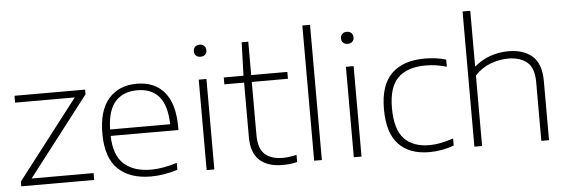

<svg xmlns="http://www.w3.org/2000/svg" viewBox="-51 -971 3378 1143"><g transform="rotate(-5 1638.0 -399.5)"><path d="M34.5 0V-28L398 -499.5H41.5V-540.5H463.5V-512.5L100 -41H470.5V0Z M810 9Q683.5 9 613.2 -58.5Q543 -126 543 -270Q543 -409 604.5 -478.8Q666 -548.5 772.5 -548.5Q879 -548.5 937.5 -478.5Q996 -408.5 996 -269.5V-252.5H591Q594 -136 652.2 -83.8Q710.5 -31.5 814 -31.5Q850.5 -31.5 889 -38.5Q927.5 -45.5 969 -58.5V-17Q885.5 9 810 9ZM772 -509.5Q687.5 -509.5 640.5 -457Q593.5 -404.5 591 -291H950Q947 -403.5 902 -456.5Q857 -509.5 772 -509.5Z M1142.5 0V-540.5H1188.5V0ZM1165.5 -675.5Q1148.5 -675.5 1138.2 -685Q1128 -694.5 1128 -711Q1128 -727.5 1138.2 -737.5Q1148.5 -747.5 1165.5 -747.5Q1182.5 -747.5 1192.8 -737.5Q1203 -727.5 1203 -711Q1203 -694.5 1192.8 -685Q1182.5 -675.5 1165.5 -675.5Z M1595 9Q1507.5 9 1458.8 -35.2Q1410 -79.5 1410 -173.5V-499.5H1292V-540.5H1410L1416.5 -740H1456V-540.5H1672V-499.5H1456V-182Q1456 -101.5 1493.8 -67.2Q1531.5 -33 1601 -33Q1636 -33 1683.5 -43.5V-1Q1658 5 1638 7Q1618 9 1595 9Z M1785 0V-808H1831V0Z M2022 0V-540.5H2068V0ZM2045 -675.5Q2028 -675.5 2017.8 -685Q2007.5 -694.5 2007.5 -711Q2007.5 -727.5 2017.8 -737.5Q2028 -747.5 2045 -747.5Q2062 -747.5 2072.2 -737.5Q2082.5 -727.5 2082.5 -711Q2082.5 -694.5 2072.2 -685Q2062 -675.5 2045 -675.5Z M2473 9Q2355 9 2290.2 -58.8Q2225.5 -126.5 2225.5 -270Q2225.5 -413 2294.8 -480.8Q2364 -548.5 2494.5 -548.5Q2526.5 -548.5 2559.2 -544.2Q2592 -540 2620.5 -531V-488.5Q2590.5 -497 2560.5 -502Q2530.5 -507 2496 -507Q2385.5 -507 2329.5 -451.8Q2273.5 -396.5 2273.5 -272Q2273.5 -145 2326 -88.8Q2378.5 -32.5 2477.5 -32.5Q2508.5 -32.5 2543.2 -39Q2578 -45.5 2620.5 -60V-17.5Q2548.5 9 2473 9Z M2742.5 0V-808H2788.5V-476.5H2792Q2832.5 -512 2884.5 -530.2Q2936.5 -548.5 2994 -548.5Q3081.5 -548.5 3135 -503.2Q3188.5 -458 3188.5 -351V0H3142.5V-349Q3142.5 -436.5 3100.2 -470.8Q3058 -505 2988.5 -505Q2936 -505 2882.8 -485.2Q2829.5 -465.5 2788.5 -421.5V0Z"/></g></svg>

Font: Encode Sans Exp XLt
Style: Regular
Weight: 200
Width: 7
Designer: Multiple Designers
Foundry: Impallari Type
Version: Version 3.002; ttfautohint (v1.8.3) -l 8 -r 50 -G 200 -x 14 